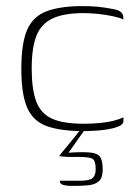

<svg xmlns="http://www.w3.org/2000/svg" viewBox="-20 -425 457 630"><path d="M251 5Q179 5 134 -11Q89 -27 69.5 -71Q50 -115 50 -199Q50 -284 69.5 -328Q89 -372 134 -388.5Q179 -405 251 -405Q277 -405 299 -403Q321 -401 347 -396Q362 -394 370.5 -389.5Q379 -385 382 -379Q385 -373 385 -361Q373 -367 349.5 -372Q326 -377 300 -379.5Q274 -382 254 -382Q190 -382 152.5 -364.5Q115 -347 99.5 -307.5Q84 -268 84 -200Q84 -132 99 -92Q114 -52 151 -35.5Q188 -19 254 -19Q284 -19 309 -21.5Q334 -24 353.5 -29Q373 -34 385 -40V-27Q385 -17 368.5 -10Q352 -3 322.5 1Q293 5 251 5ZM221 185Q197 185 186.5 181.5Q176 178 176 168Q181 168 199.5 168Q218 168 244 168Q274 168 284 159Q294 150 294 131Q294 105 285.5 97.5Q277 90 240 90H209Q204 90 196.5 89.5Q189 89 183.5 88.5Q178 88 174 87Q176 84 185.5 72.5Q195 61 207.5 46Q220 31 230.5 17.5Q241 4 246 -2H260L205 76Q252 73 276.5 75.5Q301 78 309 90.5Q317 103 317 131Q317 159 304 170Q291 181 269 183Q247 185 221 185Z"/></svg>

Font: Genos Thin ExtraLight
Style: Regular
Weight: 250
Version: Version 1.010